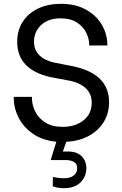

<svg xmlns="http://www.w3.org/2000/svg" viewBox="-20 -735 639 1005"><path d="M52 -228H147V-223Q147 -188 163.5 -153Q180 -118 216 -94.5Q252 -71 308 -71Q374 -71 417 -105Q460 -139 460 -197Q460 -245 428.5 -273.5Q397 -302 348 -312L246 -331Q70 -370 70 -516Q70 -576 99 -621Q128 -666 179.5 -690.5Q231 -715 299 -715Q376 -715 431 -684Q486 -653 514 -603.5Q542 -554 542 -501V-497H447V-500Q447 -530 432.5 -561.5Q418 -593 384.5 -616Q351 -639 296 -639Q233 -639 195.5 -604Q158 -569 158 -517Q158 -473 187 -445Q216 -417 266 -407L358 -389Q551 -350 551 -200Q551 -142 523 -96.5Q495 -51 444.5 -23.5Q394 4 327 7L309 58H335Q383 58 407.5 83Q432 108 432 146Q432 188 402 219Q372 250 314 250Q282 250 256 240L257 191Q287 198 315 198Q348 198 366 183.5Q384 169 384 146Q384 121 366 112Q348 103 329 103H246V100L275 7Q203 0 153 -34.5Q103 -69 77.5 -119Q52 -169 52 -223Z"/></svg>

Font: Lopes Sans
Style: Regular
Weight: 400
Designer: Gabriel Lam, Diego Maldonado
Foundry: TypeRant, Foresti Design
Version: Version 4.000